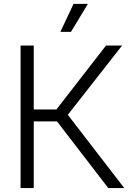

<svg xmlns="http://www.w3.org/2000/svg" viewBox="-20 -960 674 980"><path d="M85 0V-727.5H152.3V-401.4H268.1L521 -727.5H603L326.2 -374L614.3 0H532.7L271 -340.3H152.3V0ZM288.1 -797.4 355.5 -940.4H428.7L342.3 -797.4Z"/></svg>

Font: Inter 24pt Light
Style: Regular
Weight: 300
Designer: Rasmus Andersson
Foundry: rsms
Version: Version 4.001;git-66647c0bb